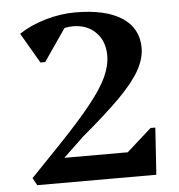

<svg xmlns="http://www.w3.org/2000/svg" viewBox="-51 -754 748 803"><g transform="rotate(-5 323.0 -353.0)"><path d="M73 0 56 -31 179 -159Q266 -250 317 -313.5Q368 -377 390 -424.5Q412 -472 412 -515Q412 -575 375.5 -612Q339 -649 279 -649Q261 -649 244 -645L151 -510H131L57 -637Q105 -669 168.5 -687.5Q232 -706 294 -706Q421 -706 489.5 -661.5Q558 -617 558 -534Q558 -491 532.5 -443.5Q507 -396 446.5 -334.5Q386 -273 282 -186L196 -104H462L566 -197H586L573 0Z"/></g></svg>

Font: Platypi Medium
Style: Regular
Weight: 500
Designer: David Sargent
Foundry: Bolt Cutter Type
Version: Version 1.200; ttfautohint (v1.8.4.7-5d5b)